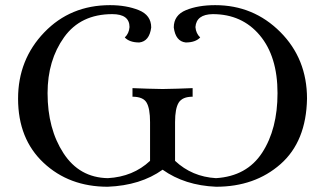

<svg xmlns="http://www.w3.org/2000/svg" viewBox="-20 -711 1238 731"><path d="M802.7 0Q683.6 -4.9 599.1 -64.9Q515.1 -4.9 390.1 0Q243.2 0 146 -91.1Q48.8 -182.1 48.8 -335.4Q48.8 -483.9 148.4 -587.6Q248 -691.4 398.9 -691.4Q460.9 -691.4 508.3 -672.4Q555.7 -653.3 555.7 -606.4Q548.8 -553.7 510.3 -549.3Q473.1 -549.3 455.1 -568.4Q471.2 -583.5 473.1 -607.9Q473.1 -657.2 407.7 -657.2Q287.1 -657.2 224.1 -569.3Q161.1 -481.4 161.1 -356.4Q161.1 -220.7 221.7 -127.7Q282.2 -34.7 390.6 -32.7Q486.8 -38.1 551.3 -98.6V-246.1Q551.3 -297.9 538.1 -320.3Q524.9 -342.8 484.4 -342.8V-375.5Q541.5 -373 599.1 -372.1Q656.2 -373 713.4 -375.5V-342.8Q674.3 -342.8 660.4 -320.3Q646.5 -297.9 646.5 -246.1V-98.6Q710.9 -38.1 802.2 -32.7Q919.9 -40 978.3 -129.9Q1036.6 -219.7 1036.6 -356.4Q1036.6 -496.1 969 -576.7Q901.4 -657.2 790 -657.2Q727.5 -656.2 724.1 -607.9Q726.1 -583.5 742.2 -568.4Q724.1 -549.3 687 -549.3Q648.4 -553.7 641.6 -606.4Q641.6 -653.3 688 -672.4Q734.4 -691.4 799.3 -691.4Q944.8 -691.4 1046.9 -589.4Q1148.9 -487.3 1148.9 -335.4Q1146 -172.4 1048.1 -86.2Q950.2 0 802.7 0Z"/></svg>

Font: Kelvinch
Style: Regular
Weight: 400
Designer: Paul James MIller
Foundry: High-Logic / Made with FontCreator
Version: Version 3.30 September 23, 2016